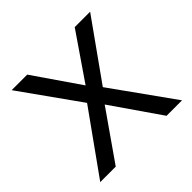

<svg xmlns="http://www.w3.org/2000/svg" viewBox="-141 -670 805 805"><g transform="rotate(-45 262.0 -267.5)"><path d="M308.1 -273.9 503.9 0H412.1L262.2 -216.8L110.8 0H19L214.8 -273.9L28.8 -535.2H121.1L262.2 -330.1L402.8 -535.2H494.1Z"/></g></svg>

Font: Open Sans Hebrew
Style: Regular
Weight: 400
Foundry: Ascender Corporation, Yanek Iontef
Version: Version 2.001;PS 002.001;hotconv 1.0.70;makeotf.lib2.5.58329